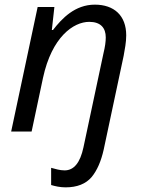

<svg xmlns="http://www.w3.org/2000/svg" viewBox="-20 -566 619 826"><path d="M262 240C312 240 349 225 374 196C398 167 415 127 426 78L512 -326C517 -355 523 -383 523 -414C523 -499 471 -546 388 -546C302 -546 246 -486 208 -437H203L214 -536H142L28 0H116L165 -231C203 -407 296 -472 364 -472C413 -472 435 -446 435 -405C435 -386 432 -365 425 -336L339 68C325 134 298 167 258 167C237 167 219 161 200 156V230C217 235 238 240 262 240Z"/></svg>

Font: BC Sans
Style: Italic
Weight: 400
Italic angle: -12°
Designer: Monotype Design Team
Designer: Province of B.C.
Foundry: Monotype Imaging Inc.
Version: Version 2.000;GOOG;noto-source:20170915:90ef993387c0